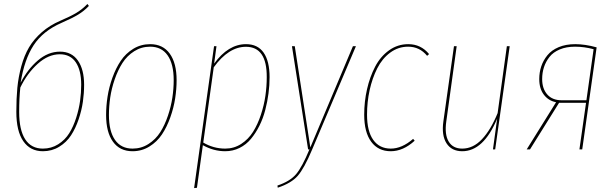

<svg xmlns="http://www.w3.org/2000/svg" viewBox="-20 -750 3078 964"><path d="M281.2 -490.7Q339.8 -490.7 371.1 -446Q402.3 -401.4 402.3 -324.2Q402.3 -282.2 396.2 -239.3Q390.1 -196.3 374.8 -150.9Q359.4 -105.5 336.7 -70.6Q314 -35.6 277.3 -13.2Q240.7 9.3 195.3 9.3Q131.8 9.3 96.9 -41.3Q62 -91.8 62 -188.5Q62 -255.9 67.1 -309.6Q72.3 -363.3 86.9 -417.2Q101.6 -471.2 125.7 -512.2Q149.9 -553.2 189.7 -588.1Q229.5 -623 283.2 -646Q333.5 -667.5 363.5 -685.5Q393.6 -703.6 418.9 -730L426.3 -720.2Q402.3 -694.8 372.6 -676.8Q342.8 -658.7 289.1 -635.3Q195.8 -594.7 148.9 -522.9Q102.1 -451.2 83.5 -334.5Q118.2 -401.9 169.9 -446.3Q221.7 -490.7 281.2 -490.7ZM195.3 -3.9Q237.8 -3.9 272.2 -25.6Q306.6 -47.4 327.6 -81.1Q348.6 -114.7 362.5 -158.7Q376.5 -202.6 382.1 -243.7Q387.7 -284.7 387.7 -324.7Q387.7 -397 360.4 -437.3Q333 -477.5 280.3 -477.5Q222.7 -477.5 169.7 -429.9Q116.7 -382.3 82 -310.5Q76.2 -256.3 76.2 -188Q76.2 -97.7 106.4 -50.8Q136.7 -3.9 195.3 -3.9Z M645.5 9.3Q581.5 9.3 547.1 -38.6Q512.7 -86.4 512.7 -172.4Q512.7 -217.8 520 -264.9Q527.3 -312 544.4 -359.9Q561.5 -407.7 586.4 -444.8Q611.3 -481.9 649.4 -505.1Q687.5 -528.3 733.9 -528.3Q797.9 -528.3 832.3 -480.7Q866.7 -433.1 866.7 -347.7Q866.7 -302.7 859.4 -255.6Q852.1 -208.5 835 -160.4Q817.9 -112.3 793.2 -75.2Q768.6 -38.1 730.2 -14.4Q691.9 9.3 645.5 9.3ZM645.5 -3.9Q689.5 -3.9 725.6 -27.1Q761.7 -50.3 784.7 -86.4Q807.6 -122.6 823.2 -169.2Q838.9 -215.8 845.5 -260.5Q852.1 -305.2 852.1 -347.7Q852.1 -428.7 821.5 -472.2Q791 -515.6 733.9 -515.6Q689.9 -515.6 654.1 -492.9Q618.2 -470.2 595 -434.1Q571.8 -397.9 555.9 -351.6Q540 -305.2 533.4 -260.3Q526.9 -215.3 526.9 -172.4Q526.9 -91.3 557.4 -47.6Q587.9 -3.9 645.5 -3.9Z M954.6 194.3 1054.7 -518.1H1066.9L1055.2 -430.7Q1126 -528.3 1215.3 -528.3Q1273.9 -528.3 1303.7 -485.6Q1333.5 -442.9 1333.5 -362.3Q1333.5 -322.3 1328.1 -281Q1322.8 -239.7 1311.8 -197.5Q1300.8 -155.3 1282.5 -118.7Q1264.2 -82 1240.2 -53Q1216.3 -23.9 1182.9 -7.3Q1149.4 9.3 1110.4 9.3Q1052.7 9.3 998.5 -21L968.8 192.9ZM1110.8 -3.9Q1154.8 -3.9 1190.9 -27.3Q1227.1 -50.8 1250.5 -88.1Q1273.9 -125.5 1289.8 -173.6Q1305.7 -221.7 1312.5 -269Q1319.3 -316.4 1319.3 -362.3Q1320.3 -515.1 1214.8 -515.1Q1127.9 -515.1 1053.2 -412.1L1000.5 -34.2Q1051.8 -3.9 1110.8 -3.9Z M1767.1 -518.1 1546.9 1.5Q1507.3 95.7 1474.9 132.8Q1442.4 169.9 1374.5 192.4L1373 181.6Q1436.5 160.2 1466.8 124.3Q1497.1 88.4 1533.7 0H1526.9L1445.8 -518.1H1460L1538.1 -9.8L1752 -518.1Z M2029.8 -528.3Q2093.3 -528.3 2134.3 -478.5L2124.5 -469.7Q2086.9 -515.6 2029.3 -515.6Q1979.5 -515.6 1939.2 -485.8Q1898.9 -456.1 1874 -406.7Q1849.1 -357.4 1835.9 -297.6Q1822.8 -237.8 1822.8 -174.3Q1822.8 -91.3 1854 -47.6Q1885.3 -3.9 1941.9 -3.9Q1998 -3.9 2054.2 -52.7L2062 -43.5Q2004.4 9.3 1941.9 9.3Q1878.9 9.3 1843.8 -38.3Q1808.6 -85.9 1808.6 -174.3Q1808.6 -240.2 1822.8 -302.2Q1836.9 -364.3 1863.5 -415.3Q1890.1 -466.3 1933.3 -497.3Q1976.6 -528.3 2029.8 -528.3Z M2300.8 9.3Q2247.6 9.3 2221.9 -30.5Q2196.3 -70.3 2206.1 -140.1L2259.3 -518.1H2272.9L2220.7 -140.1Q2211.4 -74.7 2232.7 -39.3Q2253.9 -3.9 2300.8 -3.9Q2355.5 -3.9 2399.9 -51Q2444.3 -98.1 2478.5 -182.1L2524.9 -518.1H2539.1L2466.3 0H2455.1L2476.1 -154.3Q2407.7 9.3 2300.8 9.3Z M2868.2 -528.3Q2918 -528.3 2975.6 -512.2L2903.3 0H2889.2L2922.4 -233.9H2787.1L2641.1 0H2624.5L2772 -236.8Q2734.4 -243.7 2710.9 -274.2Q2687.5 -304.7 2687.5 -353Q2687.5 -386.7 2697.5 -416.7Q2707.5 -446.8 2728.3 -472.4Q2749 -498 2784.9 -513.2Q2820.8 -528.3 2868.2 -528.3ZM2867.2 -515.6Q2823.2 -515.6 2790.3 -501.7Q2757.3 -487.8 2738.8 -464.1Q2720.2 -440.4 2711.2 -412.6Q2702.1 -384.8 2702.1 -353Q2702.1 -304.7 2727.8 -275.6Q2753.4 -246.6 2799.8 -246.6H2924.3L2960.4 -502.9Q2913.6 -515.6 2867.2 -515.6Z"/></svg>

Font: Fira Sans Compressed Hair
Style: Italic
Weight: 100
Width: 3
Italic angle: -8°
Designer: Carrois Corporate & Edenspiekermann AG
Foundry: Carrois Corporate GbR & Edenspiekermann AG
Version: Version 4.203;PS 004.203;hotconv 1.0.88;makeotf.lib2.5.64775